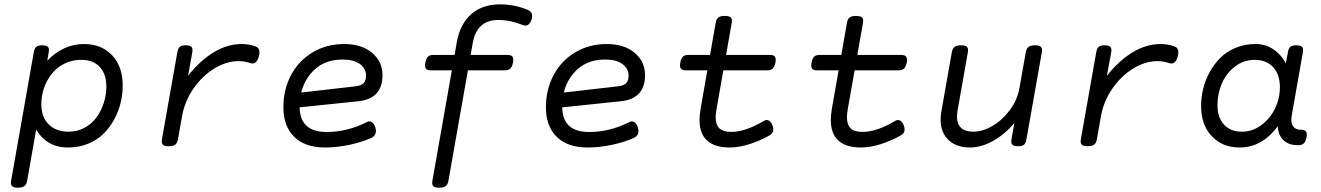

<svg xmlns="http://www.w3.org/2000/svg" viewBox="-20 -663 6036 877"><path d="M195.8 -385.7 202.6 -424.3Q205.6 -441.4 199 -448.7Q192.4 -456.1 173.3 -456.1H172.4Q153.3 -456.1 145.3 -449Q137.2 -441.9 134.3 -424.3L30.8 162.6Q27.8 179.7 34.7 187Q41.5 194.3 61.5 194.3H62.5Q82 194.3 91.6 187Q101.1 179.7 104 162.6L149.9 -97.7L142.6 -76.2Q190.9 10.7 290.5 10.7Q340.3 10.7 382.6 -6.6Q424.8 -23.9 453.4 -52.5Q481.9 -81.1 502 -118.2Q522 -155.3 531.2 -194.3Q540.5 -233.4 540.5 -272.5Q540.5 -359.4 491.9 -410.6Q443.4 -461.9 363.8 -461.9Q269.5 -461.9 195.8 -385.7ZM465.8 -268.1Q465.8 -230 454.1 -193.4Q442.4 -156.7 421.1 -127.2Q399.9 -97.7 366.5 -79.6Q333 -61.5 293.5 -61.5Q236.3 -61.5 202.6 -94.7Q168.9 -127.9 168.9 -187Q168.9 -217.3 176.8 -246.6Q184.6 -275.9 200 -301.8Q215.3 -327.6 236.8 -347.2Q258.3 -366.7 287.8 -378.2Q317.4 -389.6 351.1 -389.6Q406.2 -389.6 436 -356.7Q465.8 -323.7 465.8 -268.1Z M838.9 -316.9 858.4 -424.3Q861.3 -441.4 854.7 -448.7Q848.1 -456.1 829.1 -456.1H828.1Q809.1 -456.1 801 -449Q793 -441.9 790 -424.3L719.7 -26.9Q716.8 -9.8 723.6 -2.4Q730.5 4.9 750.5 4.9H751.5Q771 4.9 780.5 -2.4Q790 -9.8 793 -26.9L811.5 -131.8Q823.2 -199.7 863.5 -258.1Q903.8 -316.4 959 -350.1Q1014.2 -383.8 1070.3 -383.8Q1096.7 -383.8 1122.6 -375Q1150.9 -364.7 1162.1 -404.8Q1172.9 -442.4 1146 -451.7Q1115.2 -461.9 1084 -461.9Q1019 -461.9 956.5 -424.3Q894 -386.7 838.9 -316.9Z M1274.4 -172.9Q1274.4 -86.9 1323.7 -38.1Q1373 10.7 1464.4 10.7Q1519 10.7 1575 -1.2Q1630.9 -13.2 1674.3 -32.2Q1705.1 -45.9 1694.3 -81.1Q1688.5 -99.1 1677.5 -105.5Q1666.5 -111.8 1654.8 -105Q1565.9 -60.1 1471.7 -60.1Q1348.6 -60.1 1348.6 -176.3Q1348.6 -268.1 1401.6 -329.6Q1454.6 -391.1 1544.9 -391.1Q1596.2 -391.1 1624 -370.4Q1651.9 -349.6 1651.9 -317.4Q1651.9 -294.9 1640.9 -283.2Q1629.9 -271.5 1602.5 -268.6L1338.4 -238.3L1322.3 -169.9L1617.7 -200.7Q1727.1 -212.4 1727.1 -319.8Q1727.1 -381.8 1679.4 -421.9Q1631.8 -461.9 1552.2 -461.9Q1471.2 -461.9 1407.2 -423.3Q1343.3 -384.8 1308.8 -318.8Q1274.4 -252.9 1274.4 -172.9Z M2066.9 -472.2 1955.1 162.6Q1952.1 179.7 1959 187Q1965.8 194.3 1985.8 194.3H1986.8Q2006.3 194.3 2015.9 187Q2025.4 179.7 2028.3 162.6L2139.2 -465.8Q2157.7 -571.8 2256.3 -571.8Q2310.5 -571.8 2367.7 -548.8Q2395.5 -537.6 2407.7 -573.2Q2418.9 -605.5 2389.6 -618.2Q2329.6 -643.1 2264.2 -643.1Q2183.1 -643.1 2132.3 -598.1Q2081.5 -553.2 2066.9 -472.2ZM1959.5 -412.1Q1942.9 -412.1 1934.6 -404.1Q1926.3 -396 1922.9 -377Q1919.4 -357.9 1925 -349.9Q1930.7 -341.8 1947.3 -341.8H2286.1Q2302.7 -341.8 2311 -349.9Q2319.3 -357.9 2323.2 -377Q2326.7 -396 2320.8 -404.1Q2314.9 -412.1 2298.3 -412.1Z M2473.6 -172.9Q2473.6 -86.9 2522.9 -38.1Q2572.3 10.7 2663.6 10.7Q2718.3 10.7 2774.2 -1.2Q2830.1 -13.2 2873.5 -32.2Q2904.3 -45.9 2893.6 -81.1Q2887.7 -99.1 2876.7 -105.5Q2865.7 -111.8 2854 -105Q2765.1 -60.1 2670.9 -60.1Q2547.9 -60.1 2547.9 -176.3Q2547.9 -268.1 2600.8 -329.6Q2653.8 -391.1 2744.1 -391.1Q2795.4 -391.1 2823.2 -370.4Q2851.1 -349.6 2851.1 -317.4Q2851.1 -294.9 2840.1 -283.2Q2829.1 -271.5 2801.8 -268.6L2537.6 -238.3L2521.5 -169.9L2816.9 -200.7Q2926.3 -212.4 2926.3 -319.8Q2926.3 -381.8 2878.7 -421.9Q2831.1 -461.9 2751.5 -461.9Q2670.4 -461.9 2606.4 -423.3Q2542.5 -384.8 2508.1 -318.8Q2473.6 -252.9 2473.6 -172.9Z M3249 -558.6 3180.2 -166.5Q3175.3 -136.2 3175.3 -115.7Q3175.3 10.7 3313.5 10.7Q3355 10.7 3402.8 -4.4Q3450.7 -19.5 3493.7 -43.9Q3507.3 -51.8 3511 -62.5Q3514.6 -73.2 3508.3 -90.8Q3502 -107.9 3490.7 -112.8Q3479.5 -117.7 3467.8 -109.9Q3383.8 -60.5 3320.8 -60.5Q3282.7 -60.5 3265.9 -76.9Q3249 -93.3 3249 -127.4Q3249 -145.5 3253.4 -168L3322.3 -558.6Q3325.2 -575.7 3318.1 -583Q3311 -590.3 3290.5 -590.3Q3270.5 -590.3 3261.2 -583Q3252 -575.7 3249 -558.6ZM3124 -412.1Q3107.4 -412.1 3099.1 -404.1Q3090.8 -396 3087.4 -377Q3084 -357.9 3089.6 -349.9Q3095.2 -341.8 3111.8 -341.8H3484.9Q3501.5 -341.8 3509.8 -349.9Q3518.1 -357.9 3522 -377Q3525.4 -396 3519.5 -404.1Q3513.7 -412.1 3497.1 -412.1Z M3848.6 -558.6 3779.8 -166.5Q3774.9 -136.2 3774.9 -115.7Q3774.9 10.7 3913.1 10.7Q3954.6 10.7 4002.4 -4.4Q4050.3 -19.5 4093.3 -43.9Q4106.9 -51.8 4110.6 -62.5Q4114.3 -73.2 4107.9 -90.8Q4101.6 -107.9 4090.3 -112.8Q4079.1 -117.7 4067.4 -109.9Q3983.4 -60.5 3920.4 -60.5Q3882.3 -60.5 3865.5 -76.9Q3848.6 -93.3 3848.6 -127.4Q3848.6 -145.5 3853 -168L3921.9 -558.6Q3924.8 -575.7 3917.7 -583Q3910.6 -590.3 3890.1 -590.3Q3870.1 -590.3 3860.8 -583Q3851.6 -575.7 3848.6 -558.6ZM3723.6 -412.1Q3707 -412.1 3698.7 -404.1Q3690.4 -396 3687 -377Q3683.6 -357.9 3689.2 -349.9Q3694.8 -341.8 3711.4 -341.8H4084.5Q4101.1 -341.8 4109.4 -349.9Q4117.7 -357.9 4121.6 -377Q4125 -396 4119.1 -404.1Q4113.3 -412.1 4096.7 -412.1Z M4707 -456.1Q4687.5 -456.1 4678 -448.7Q4668.5 -441.4 4665.5 -424.3L4636.2 -259.8Q4627 -206.1 4592.3 -159.7Q4557.6 -113.3 4512.7 -87.4Q4467.8 -61.5 4425.8 -61.5Q4388.2 -61.5 4369.6 -79.3Q4351.1 -97.2 4351.1 -129.4Q4351.1 -140.1 4353.5 -155.8L4400.9 -424.3Q4403.8 -441.4 4397 -448.7Q4390.1 -456.1 4370.1 -456.1H4369.1Q4349.6 -456.1 4340.1 -448.7Q4330.6 -441.4 4327.6 -424.3L4279.8 -153.3Q4276.4 -134.8 4276.4 -116.2Q4276.4 -58.1 4312.3 -23.7Q4348.1 10.7 4410.6 10.7Q4462.9 10.7 4517.6 -20.3Q4572.3 -51.3 4613.3 -101.6L4600.1 -26.9Q4597.2 -9.8 4603.8 -2.4Q4610.4 4.9 4629.4 4.9H4630.4Q4649.4 4.9 4657.5 -2.2Q4665.5 -9.3 4668.5 -26.9L4738.8 -424.3Q4741.7 -441.4 4734.9 -448.7Q4728 -456.1 4708 -456.1Z M5036.1 -316.9 5055.7 -424.3Q5058.6 -441.4 5052 -448.7Q5045.4 -456.1 5026.4 -456.1H5025.4Q5006.3 -456.1 4998.3 -449Q4990.2 -441.9 4987.3 -424.3L4917 -26.9Q4914.1 -9.8 4920.9 -2.4Q4927.7 4.9 4947.8 4.9H4948.7Q4968.3 4.9 4977.8 -2.4Q4987.3 -9.8 4990.2 -26.9L5008.8 -131.8Q5020.5 -199.7 5060.8 -258.1Q5101.1 -316.4 5156.2 -350.1Q5211.4 -383.8 5267.6 -383.8Q5293.9 -383.8 5319.8 -375Q5348.1 -364.7 5359.4 -404.8Q5370.1 -442.4 5343.3 -451.7Q5312.5 -461.9 5281.2 -461.9Q5216.3 -461.9 5153.8 -424.3Q5091.3 -386.7 5036.1 -316.9Z M5466.3 -178.7Q5466.3 -92.3 5515.1 -40.8Q5564 10.7 5641.6 10.7Q5747.6 10.7 5818.4 -89.8L5815.9 -95.7Q5815.9 -50.3 5840.1 -25.1Q5864.3 0 5905.3 0H5910.6Q5927.2 0 5935.5 -8.1Q5943.8 -16.1 5947.8 -35.2Q5951.2 -54.2 5945.3 -62.3Q5939.5 -70.3 5922.9 -70.3H5920.4Q5897 -70.3 5885.7 -87.2Q5874.5 -104 5880.4 -136.2L5931.2 -424.3Q5934.1 -441.4 5927.5 -448.7Q5920.9 -456.1 5901.9 -456.1H5900.9Q5881.8 -456.1 5873.8 -449Q5865.7 -441.9 5862.8 -424.3L5853.5 -374Q5831.1 -415 5795.4 -438.5Q5759.8 -461.9 5714.4 -461.9Q5665.5 -461.9 5624 -444.6Q5582.5 -427.2 5554 -398.7Q5525.4 -370.1 5505.1 -333Q5484.9 -295.9 5475.6 -256.8Q5466.3 -217.8 5466.3 -178.7ZM5826.2 -264.2Q5826.2 -214.4 5804.2 -168.2Q5782.2 -122.1 5741.7 -91.8Q5701.2 -61.5 5652.3 -61.5Q5599.6 -61.5 5570.3 -94.5Q5541 -127.4 5541 -183.1Q5541 -234.4 5560.8 -281Q5580.6 -327.6 5620.4 -358.6Q5660.2 -389.6 5711.4 -389.6Q5764.2 -389.6 5795.2 -356.4Q5826.2 -323.2 5826.2 -264.2Z"/></svg>

Font: Courier Prime Code
Style: Italic
Weight: 400
Italic angle: -10°
Designer: Alan Dague-Greene
Foundry: Quote-Unquote Apps
Version: Version 3.18